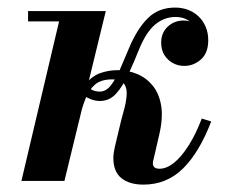

<svg xmlns="http://www.w3.org/2000/svg" viewBox="-20 -490 615 520"><path d="M38 0 140 -432H56V-460H266.5L154.5 0ZM368.5 10Q330.5 10 308.8 -7.5Q287 -25 287 -62.5Q287 -68.5 288.2 -77.2Q289.5 -86 291 -92L303.5 -144.5Q308.5 -166.5 315 -189.2Q321.5 -212 323 -231.5Q324.5 -251 316.2 -263Q308 -275 283.5 -275Q253.5 -275 237.2 -260.8Q221 -246.5 213.2 -227Q205.5 -207.5 200.5 -190H180Q191 -236 209.5 -259.8Q228 -283.5 251 -291.8Q274 -300 298.5 -300Q326 -300 351 -289.8Q376 -279.5 393.5 -258.2Q411 -237 416.5 -203.8Q422 -170.5 411 -124L395.5 -57Q394 -53 394 -48Q394 -33 412 -33Q431.5 -33 451.8 -49.5Q472 -66 491.2 -96.5Q510.5 -127 526.5 -169L552 -161Q520 -77.5 475.8 -33.8Q431.5 10 368.5 10ZM250.5 -216.5Q238.5 -216.5 227 -220.8Q215.5 -225 208 -231L218 -256.5Q223.5 -249 231.5 -245.5Q239.5 -242 250.5 -242Q267 -242 280 -258.5Q293 -275 305 -302.2Q317 -329.5 330 -361Q351.5 -412 380.5 -440.8Q409.5 -469.5 454 -469.5Q473 -469.5 489 -463.5Q505 -457.5 517.5 -445.8Q530 -434 537 -417.5Q544 -401 544 -381Q544 -346.5 524.2 -329Q504.5 -311.5 479 -311.5Q462.5 -311.5 448.5 -319Q434.5 -326.5 425.5 -340.5Q416.5 -354.5 416.5 -374.5Q416.5 -401 434.2 -417.8Q452 -434.5 478 -434.5Q489 -434.5 504.2 -428.8Q519.5 -423 531.2 -411Q543 -399 543 -381H517Q517 -395.5 512.5 -407.2Q508 -419 499.5 -427.2Q491 -435.5 480 -439.8Q469 -444 455.5 -444Q425 -444 400.5 -423.8Q376 -403.5 356.5 -356Q343 -322 328.2 -290Q313.5 -258 295.2 -237.2Q277 -216.5 250.5 -216.5Z"/></svg>

Font: Bodoni Moda 9pt SemiBold
Style: Italic
Weight: 600
Italic angle: -13°
Designer: Owen Earl
Foundry: indestructible type
Version: Version 2.004